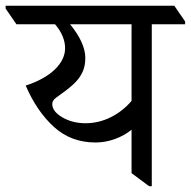

<svg xmlns="http://www.w3.org/2000/svg" viewBox="-62 -642 664 667"><path d="M581.1 -557.6H465.3V4.9H456.1L395 -40.5V-191.4Q370.1 -170.9 336.9 -158.9Q303.7 -147 270 -147Q184.6 -147 125 -201.4Q65.4 -255.9 27.3 -344.7Q92.8 -366.2 128.4 -400.6Q164.1 -435.1 164.1 -474.6Q164.1 -516.6 129.4 -557.6H-4.9L-42.5 -612.3V-622.1H543.5L581.1 -567.4ZM395 -557.6H181.6Q234.4 -492.7 234.4 -440.4Q234.4 -410.6 223.1 -388.4Q211.9 -366.2 190.9 -347.4Q169.9 -328.6 131.8 -301.8Q119.6 -293 119.6 -280.3Q119.6 -254.9 154.5 -234.4Q189.5 -213.9 235.4 -213.9Q280.3 -213.9 322 -234.4Q363.8 -254.9 395 -291.5Z"/></svg>

Font: Noto Serif Devanagari
Style: Regular
Weight: 400
Designer: Monotype Design Team
Foundry: Monotype Imaging Inc.
Version: Version 1.01